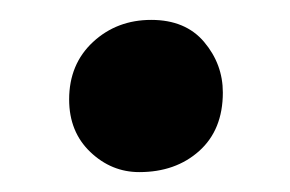

<svg xmlns="http://www.w3.org/2000/svg" viewBox="-20 -164 292 193"><path d="M120 9Q92 9 70.8 -11.2Q49.5 -31.5 49.5 -64Q49.5 -99.5 73.5 -121.8Q97.5 -144 132 -144Q166.5 -144 185.2 -121.8Q204 -99.5 204 -71Q204 -33.5 180.2 -12.2Q156.5 9 120 9Z"/></svg>

Font: Merriweather 72pt
Style: Bold
Weight: 700
Version: Version 2.100